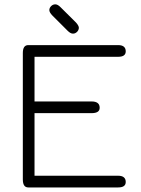

<svg xmlns="http://www.w3.org/2000/svg" viewBox="-20 -840 632 862"><path d="M510.5 1.5C510.5 1.5 107 1.5 107 1.5C90.5 1.5 82.5 -10.5 82.5 -34.5C82.5 -34.5 82.5 -34.5 82.5 -34.5C82.5 -34.5 82.5 -602 82.5 -602C82.5 -625.5 90.5 -637.5 107 -637.5C107 -637.5 107 -637.5 107 -637.5C107 -637.5 510.5 -637.5 510.5 -637.5C533 -637.5 544.5 -628 544.5 -609.5C544.5 -609.5 544.5 -609.5 544.5 -609.5C544.5 -593 533 -585 510.5 -585C510.5 -585 510.5 -585 510.5 -585C510.5 -585 135 -585 135 -585C135 -585 135 -384.5 135 -384.5C135 -384.5 391 -384.5 391 -384.5C415.5 -384.5 427.5 -375 427.5 -356C427.5 -356 427.5 -356 427.5 -356C427.5 -340 415.5 -332 391 -332C391 -332 391 -332 391 -332C391 -332 135 -332 135 -332C135 -332 135 -51 135 -51C135 -51 510.5 -51 510.5 -51C533 -51 544.5 -41.5 544.5 -23C544.5 -23 544.5 -23 544.5 -23C544.5 -6.5 533 1.5 510.5 1.5C510.5 1.5 510.5 1.5 510.5 1.5ZM307.5 -689C307.5 -689 307.5 -689 307.5 -689C300 -689 292 -693.5 283.5 -702C283.5 -702 283.5 -702 283.5 -702C283.5 -702 214.5 -771 214.5 -771C206 -780 201.5 -788 201.5 -794.5C201.5 -794.5 201.5 -794.5 201.5 -794.5C201.5 -801 204 -807 209.5 -812.5C215 -818 221 -820.5 228.5 -820.5C228.5 -820.5 228.5 -820.5 228.5 -820.5C235.5 -820.5 243 -816.5 251.5 -808C251.5 -808 251.5 -808 251.5 -808C251.5 -808 321.5 -738.5 321.5 -738.5C330 -729 334 -721 334 -715.5C334 -715.5 334 -715.5 334 -715.5C334 -709 331.5 -703 326.5 -697.5C321 -692 315 -689 307.5 -689Z"/></svg>

Font: Jura-Fortis-Regular
Style: Regular
Weight: 500
Designer: Daniel Johnson, Alexei Vanyashin, Mirko Velimirovic
Foundry: Daniel Johnson
Version: ""